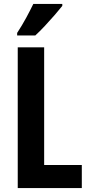

<svg xmlns="http://www.w3.org/2000/svg" viewBox="-20 -954 451 974"><path d="M70 0V-714H204V-117H395V0ZM296 -924Q282 -906 258.5 -879Q235 -852 208.5 -823.5Q182 -795 159 -774H67V-787Q93 -827 113 -864Q133 -901 149 -934H296Z"/></svg>

Font: Noto Sans Gujarati ExtraCondensed
Style: Bold
Weight: 700
Width: 2
Designer: Jelle Bosma - Monotype Design Team, Universal Thirst
Foundry: Monotype Imaging Inc.
Version: Version 2.106; ttfautohint (v1.8.4.7-5d5b)